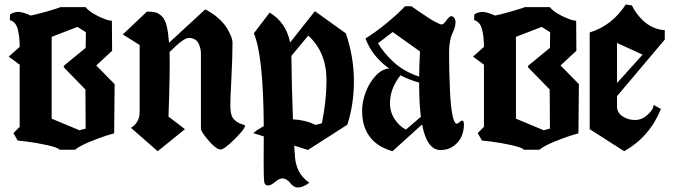

<svg xmlns="http://www.w3.org/2000/svg" viewBox="-20 -669 3015 858"><path d="M210.9 -138.7 335 -86.9 362.8 -94.2 361.8 -269 265.1 -368.2V-375L362.8 -455.1L363.8 -524.9L326.2 -548.8L210.9 -504.4ZM62.5 -615.7Q81.1 -615.7 117.2 -599.6Q129.9 -601.6 162.8 -610.4Q195.8 -619.1 222.9 -627.7Q250 -636.2 250 -637.2H362.8Q376 -617.7 418.2 -596.9Q460.4 -576.2 480 -576.2L481 -441.9L410.2 -376.5L492.2 -293L490.2 -73.2Q485.4 -72.3 453.4 -62.3Q421.4 -52.2 377.7 -33.9Q334 -15.6 315.9 0H246.1Q237.3 -10.3 190.4 -20.5Q143.6 -30.8 101.6 -36.1L59.1 -41L40 -74.2L67.9 -102.1V-379.9L19 -416L67.9 -459.5Q67.9 -507.8 58.8 -540Q49.8 -572.3 23.9 -579.1L24.9 -604Q39.6 -615.7 62.5 -615.7Z M1019 -480Q1019 -413.6 1014.2 -323Q1009.3 -232.4 1009.3 -199.2Q1009.3 -174.3 1013.4 -158.4Q1017.6 -142.6 1028.1 -133.1Q1038.6 -123.5 1046.9 -119.6Q1055.2 -115.7 1072.8 -109.9Q1074.7 -109.4 1074.7 -106.9Q1074.7 -92.8 1028.3 -46.9Q981.9 -1 966.3 -1Q947.8 -1 917.7 -34.4Q887.7 -67.9 877.9 -89.8V-430.2Q877.9 -440.4 875.7 -450.7Q873.5 -460.9 868.4 -472.9Q863.3 -484.9 851.8 -492.2Q840.3 -499.5 824.2 -499.5Q799.8 -499.5 737.8 -436.5Q740.2 -344.7 732.9 -147.9L806.6 -91.8L684.6 6.8L564.9 -98.1L567.9 -99.6Q570.8 -101.6 572.5 -102.8Q574.2 -104 577.6 -106.9Q581.1 -109.9 583.7 -112.8Q586.4 -115.7 589.6 -119.9Q592.8 -124 595.2 -129.2Q597.7 -134.3 599.9 -140.1Q602.1 -146 603 -153.3Q604 -160.6 604 -168.9V-467.8L528.8 -515.1L636.7 -617.2Q661.6 -617.2 676.8 -612.8Q691.9 -608.4 705.1 -594.2Q718.3 -580.1 725.1 -552Q731.9 -523.9 735.4 -478L897 -627Q930.2 -610.4 955.6 -587.6Q981 -564.9 993.9 -543.7Q1006.8 -522.5 1012.9 -506.1Q1019 -489.7 1019 -480Z M1178.7 159.7Q1164.1 159.7 1161.1 146Q1158.2 132.3 1158.2 57.6Q1158.2 43 1158.4 3.7Q1158.7 -35.6 1158.7 -59.6L1111.3 -74.2Q1132.3 -91.3 1158.7 -105.5Q1156.7 -422.4 1114.3 -520L1185.1 -612.8Q1258.8 -568.4 1276.4 -479L1387.2 -619.1L1525.4 -520Q1561.5 -415 1561.5 -306.2Q1561.5 -202.6 1532.2 -111.8L1356.4 1L1294.9 -18.1Q1296.9 16.6 1298.3 34.2Q1301.3 66.9 1314.7 94.7Q1328.1 122.6 1362.3 147.9Q1333 168.9 1311.5 168.9Q1300.3 168.9 1291.3 162.6Q1282.2 156.2 1276.9 148.7Q1271.5 141.1 1262 134.8Q1252.4 128.4 1240.7 128.4Q1228 128.4 1209.5 144Q1190.9 159.7 1178.7 159.7ZM1289.1 -135.7Q1343.8 -133.3 1391.1 -110.8L1418.5 -118.2Q1439 -220.7 1439 -310.1Q1439 -436.5 1357.4 -509.8L1282.2 -419.4V-414.1Q1283.7 -275.9 1289.1 -135.7Z M1719.2 -362.8Q1642.6 -417.5 1613.3 -497.1Q1656.7 -523.9 1707.5 -565.4Q1758.3 -606.9 1790 -641.1H1818.8Q1823.2 -637.7 1831.1 -632.3Q1838.9 -627 1859.4 -612.8Q1879.9 -598.6 1896.7 -587.9Q1913.6 -577.1 1930.7 -568.4Q1947.8 -559.6 1954.1 -559.6Q1961.9 -559.6 1975.1 -578.1Q1988.3 -596.7 1996.6 -596.7Q2004.9 -596.7 2010.3 -588.6Q2015.6 -580.6 2015.6 -570.8Q2015.6 -557.1 2011.2 -543.5Q2006.8 -529.8 2001.2 -519Q1995.6 -508.3 1991.2 -486.1Q1986.8 -463.9 1986.8 -434.6Q1986.8 -397 1987.5 -360.4Q1988.3 -323.7 1991 -260.3Q1993.7 -196.8 2001.5 -157Q2009.3 -117.2 2021 -116.2Q2025.9 -116.2 2033.7 -123.3Q2041.5 -130.4 2044.9 -130.4Q2053.2 -130.4 2053.2 -111.8Q2053.2 -85 2042.7 -60.1Q2032.2 -35.2 2007.6 -16.8Q1982.9 1.5 1948.7 1.5Q1887.7 1.5 1866.2 -112.8L1733.9 6.8Q1695.8 -4.4 1672.4 -20.5Q1598.1 -70.3 1598.1 -173.8Q1598.1 -214.8 1614.5 -257.8Q1630.9 -300.8 1659.4 -331.1Q1688 -361.3 1719.2 -362.8ZM1769.5 -332.5Q1722.7 -272.9 1722.7 -208Q1722.7 -168 1743.7 -136.5Q1764.6 -105 1793.9 -89.8L1860.8 -147Q1853 -207.5 1853 -299.8Q1812 -311 1769.5 -332.5ZM1669.4 -476.1Q1694.3 -432.6 1739.7 -390.9Q1785.2 -349.1 1853 -326.7Q1853.5 -377 1856.9 -439L1734.9 -525.9Z M2285.6 -138.7 2409.7 -86.9 2437.5 -94.2 2436.5 -269 2339.8 -368.2V-375L2437.5 -455.1L2438.5 -524.9L2400.9 -548.8L2285.6 -504.4ZM2137.2 -615.7Q2155.8 -615.7 2191.9 -599.6Q2204.6 -601.6 2237.5 -610.4Q2270.5 -619.1 2297.6 -627.7Q2324.7 -636.2 2324.7 -637.2H2437.5Q2450.7 -617.7 2492.9 -596.9Q2535.2 -576.2 2554.7 -576.2L2555.7 -441.9L2484.9 -376.5L2566.9 -293L2564.9 -73.2Q2560.1 -72.3 2528.1 -62.3Q2496.1 -52.2 2452.4 -33.9Q2408.7 -15.6 2390.6 0H2320.8Q2312 -10.3 2265.1 -20.5Q2218.3 -30.8 2176.3 -36.1L2133.8 -41L2114.7 -74.2L2142.6 -102.1V-379.9L2093.8 -416L2142.6 -459.5Q2142.6 -507.8 2133.5 -540Q2124.5 -572.3 2098.6 -579.1L2099.6 -604Q2114.3 -615.7 2137.2 -615.7Z M2615.2 -91.8V-523.9Q2714.8 -554.2 2776.4 -648.9L2803.7 -645Q2812 -627 2825 -609.4Q2837.9 -591.8 2856 -575Q2874 -558.1 2898.7 -546.9Q2923.3 -535.6 2950.7 -534.2V-492.2L2737.3 -239.3V-192.9Q2737.3 -165 2763.2 -148.4Q2789.1 -131.8 2820.3 -132.8Q2848.6 -133.3 2874.5 -156.5Q2900.4 -179.7 2900.4 -200.2L2933.6 -182.1Q2883.3 -57.6 2769.5 6.8ZM2737.3 -297.9 2851.6 -424.8 2737.3 -477.1Z"/></svg>

Font: KJV1611
Style: Regular
Weight: 400
Version: Version 3.6.1